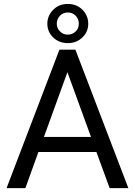

<svg xmlns="http://www.w3.org/2000/svg" viewBox="-20 -966 692 986"><path d="M433.1 -844.2C433.1 -872.1 423.3 -896 403.3 -916C383.3 -936 357.9 -945.8 328.1 -945.8C298.3 -945.8 273.4 -936 253.4 -916C233.4 -896 223.1 -872.1 223.1 -844.2C223.1 -816.4 233.4 -792.5 253.4 -773.4C273.4 -754.4 298.3 -744.6 328.1 -744.6C357.9 -744.6 382.8 -754.4 402.8 -773.4C422.9 -792.5 433.1 -815.9 433.1 -844.2ZM271.5 -844.2C271.5 -859.9 276.9 -873.5 287.6 -884.8C298.3 -896 312 -901.9 328.1 -901.9C344.2 -901.9 357.4 -896.5 368.7 -885.3C379.4 -874 384.8 -860.4 384.8 -844.2C384.8 -828.1 379.4 -814.9 368.2 -804.2C356.9 -793.5 343.8 -788.1 328.1 -788.1C312 -788.1 298.8 -793.5 288.1 -804.7C276.9 -815.9 271.5 -829.1 271.5 -844.2ZM543 0H639.2L367.2 -710.9H285.2L13.7 0H110.4L177.2 -185.5H475.1ZM326.2 -595.2 447.3 -262.7H205.6Z"/></svg>

Font: Roboto
Style: Regular
Weight: 400
Designer: Google
Version: Version 2.137; 2017